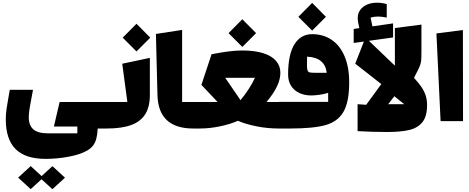

<svg xmlns="http://www.w3.org/2000/svg" viewBox="-20 -880 3406 1395"><path d="M736.8 -138.7V53.7H689.9Q687.5 97.7 679.9 127Q672.4 156.2 656.2 177.5Q640.1 198.7 612.3 214.4Q564.9 242.2 480 258.3Q395 274.4 311.5 274.4Q165 274.4 93.5 203.4Q22 132.3 22 -13.7Q22 -49.3 28.3 -93.8Q34.7 -138.2 50.8 -227.5H219.7Q202.1 -136.7 195.6 -96.4Q189 -56.2 189 -28.8Q189 31.2 222.7 60.1Q256.3 88.9 330.6 88.9H542V39.1H371.6L413.1 -138.7ZM360.8 327.1 452.1 411.1 360.8 494.6 281.7 422.4 203.1 494.1 111.8 410.6 203.1 326.7 282.2 399.4Z M692.9 53.7V-138.7L905.3 -139.2L868.2 -417L1068.8 -459.5V-189.5Q1068.8 -105 1035.9 -51.3Q1002.9 2.4 934.1 28.1Q865.2 53.7 756.3 53.7ZM971.7 -707.5 1071.8 -606.4 971.7 -506.3 871.6 -606.4Z M1303.2 -138.7H1427.7V53.7H1383.8Q1129.9 53.7 1124 -190.4L1112.8 -633.3L1303.2 -662.6Z M1740.7 -513.2Q1830.1 -513.2 1892.1 -493.7Q1954.1 -474.1 1985.6 -437.7Q2017.1 -401.4 2017.1 -351.1Q2017.1 -303.7 1992.4 -252Q1967.8 -200.2 1916.5 -139.2L2050.3 -138.7V53.7H2002Q1923.8 53.7 1844 37.8Q1764.2 22 1708.5 -2.4Q1654.3 22 1578.9 37.8Q1503.4 53.7 1432.6 53.7H1383.8V-138.7L1561 -139.2L1443.4 -263.2L1517.1 -485.8Q1583.5 -499 1638.2 -506.1Q1692.9 -513.2 1740.7 -513.2ZM1616.2 -314.9 1727.5 -152.3Q1793.9 -232.4 1832.5 -314.9ZM1740.7 -740.2 1840.8 -639.2 1740.7 -539.1 1640.6 -639.2Z M2006.3 -140.1H2364.3V-205.6Q2338.4 -196.8 2303.7 -191.7Q2269 -186.5 2241.2 -186.5Q2192.9 -186.5 2154.8 -204.3Q2116.7 -222.2 2095 -256.3Q2073.2 -290.5 2073.2 -337.9Q2073.2 -483.9 2119.1 -557.9Q2165 -631.8 2248 -631.8Q2328.6 -631.8 2389.4 -590.8Q2450.2 -549.8 2483.6 -470.9Q2517.1 -392.1 2517.1 -282.2Q2517.1 -139.2 2475.6 -67.6Q2434.1 3.9 2345.2 28.8Q2256.3 53.7 2089.4 53.7H2006.3ZM2210.4 -404.8Q2210.4 -377.4 2215.1 -366.7Q2219.7 -356 2231.7 -353.5Q2243.7 -351.1 2275.9 -351.1H2354Q2340.8 -462.4 2210.9 -468.3V-441.4Q2210.4 -426.8 2210.4 -404.8ZM2248 -858.9 2348.1 -757.8 2248 -657.7 2147.9 -757.8Z M3083 -115.7Q3083 -34.2 3048.6 8.1Q3014.2 50.3 2952.4 64.7Q2890.6 79.1 2791.5 79.1Q2747.6 79.1 2683.6 77.4Q2619.6 75.7 2578.1 72.8V-123L2640.6 -118.7L2750.5 -269L2561 -417.5L2624 -578.1L2549.8 -567.9V-669.4L2590.8 -675.8Q2579.1 -721.2 2579.1 -749.5Q2579.1 -782.7 2597.2 -807.9Q2615.2 -833 2647 -846.7Q2678.7 -860.4 2718.8 -860.4Q2755.4 -860.4 2790 -850.1V-752.4Q2752.4 -759.8 2725.6 -759.8Q2699.2 -759.8 2672.4 -752.4L2686 -688.5L2835.9 -710V-607.9L2660.2 -583.5L2849.1 -402.8V-676.3L3042 -701.2V-504.9Q3042 -456.5 3039.6 -436.3Q3037.1 -416 3027.6 -393.8Q3018.1 -371.6 2987.8 -314.5Q3021.5 -278.3 3041.7 -248.5Q3062 -218.8 3072.5 -186.8Q3083 -154.8 3083 -115.7ZM2917 -123 2845.2 -180.7 2800.3 -123Z M3150.9 -637.2 3343.3 -661.6 3344.2 0H3181.2Z"/></svg>

Font: SG Kara Bold
Style: Regular
Weight: 400
Designer: Damoon Khanjanzadeh
Version: Version 1.000